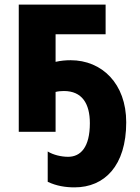

<svg xmlns="http://www.w3.org/2000/svg" viewBox="-20 -569 603 829"><path d="M302 240C431 240 525 147 525 -41C525 -208 420 -309 285 -309C264 -309 242 -307 220 -302V-421H436V-549H61V0H220V-172C231 -175 245 -176 256 -176C334 -176 368 -122 368 -37C368 67 328 108 274 108C245 108 210 100 186 85V216C224 234 263 240 302 240Z"/></svg>

Font: Noto Sans Mono SemiCondensed ExtraBold
Style: Regular
Weight: 800
Width: 4
Designer: Monotype Design Team
Foundry: Monotype Imaging Inc.
Version: Version 2.014